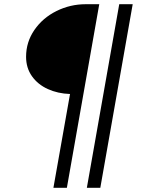

<svg xmlns="http://www.w3.org/2000/svg" viewBox="-20 -783 671 913"><path d="M313 -336Q255 -338 207.5 -359.5Q160 -381 132 -420.5Q104 -460 104 -513Q104 -583 143.5 -640.5Q183 -698 248.5 -730.5Q314 -763 388 -763H452L298 110H234ZM457 110H393L547 -763H611Z"/></svg>

Font: Open Sauce Sans Light Italic
Style: Regular
Weight: 300
Italic angle: -10°
Designer: Alfredo Marco Pradil
Foundry: Creative Sauce Fz LLC
Version: Version 1.477